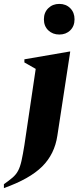

<svg xmlns="http://www.w3.org/2000/svg" viewBox="-97 -734 412 984"><path d="M207 -557Q173 -557 150.5 -578.5Q128 -600 128 -635Q128 -670 150.5 -692Q173 -714 207 -714Q241 -714 263 -692Q285 -670 285 -635Q285 -600 263 -578.5Q241 -557 207 -557ZM-77 230V210Q-50 191 -32.5 176Q-15 161 -4.5 141.5Q6 122 13 91Q20 60 28 10L86 -381L28 -414V-430L260 -470H263L197 -39Q183 56 119 119.5Q55 183 -77 230Z"/></svg>

Font: Spectral ExtraBold
Style: Italic
Weight: 800
Italic angle: -10°
Designer: Jean-Baptiste Levee
Foundry: Production Type
Version: Version 2.001